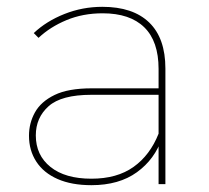

<svg xmlns="http://www.w3.org/2000/svg" viewBox="-20 -540 614 563"><path d="M445 0V-123V-140V-338Q445 -419 403 -460Q361 -501 281 -501Q223 -501 175 -481Q127 -461 93 -429L79 -443Q116 -478 169 -499Q222 -520 280 -520Q370 -520 417.5 -474Q465 -428 465 -339V0ZM248 3Q190 3 149 -15Q108 -33 86.5 -66Q65 -99 65 -142Q65 -179 82.5 -210.5Q100 -242 140 -261.5Q180 -281 249 -281H456V-262H248Q160 -262 122.5 -228.5Q85 -195 85 -143Q85 -85 128 -50.5Q171 -16 248 -16Q323 -16 371.5 -50.5Q420 -85 445 -148L455 -135Q434 -73 381.5 -35Q329 3 248 3Z"/></svg>

Font: Montserrat Thin
Style: Regular
Weight: 100
Designer: Julieta Ulanovsky
Foundry: Julieta Ulanovsky
Version: Version 9.000